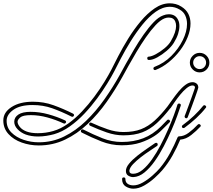

<svg xmlns="http://www.w3.org/2000/svg" viewBox="-20 -838 1284 1159"><path d="M210 -14Q168 -14 135 -26Q106 -37 86 -58Q66 -79 66 -103Q66 -130 91 -146.5Q116 -163 165 -163Q218 -163 272 -148Q326 -133 373 -111Q379 -108 379 -102Q379 -98 374.5 -94Q370 -90 364 -93Q317 -115 266 -129Q215 -143 166 -143Q118 -143 102 -129Q86 -115 86 -103Q86 -89 100 -71.5Q114 -54 141 -44Q168 -34 208 -34Q256 -34 301 -47Q347 -60 391 -91.5Q435 -123 475 -165.5Q515 -208 549.5 -254.5Q584 -301 610 -343.5Q636 -386 652 -417Q668 -449 694 -499.5Q720 -550 754 -605Q788 -660 828.5 -708.5Q869 -757 913.5 -787.5Q958 -818 1005 -818Q1022 -818 1040 -813.5Q1058 -809 1075 -798Q1104 -780 1117 -754Q1130 -728 1130 -696Q1130 -657 1113 -614.5Q1096 -572 1066.5 -533Q1037 -494 999 -463Q961 -432 920 -416Q918 -415 916 -415Q906 -415 906 -426Q906 -431 912 -434Q970 -456 1014 -500Q1058 -544 1083.5 -596Q1109 -648 1109 -694Q1109 -721 1098.5 -744Q1088 -767 1065 -780Q1037 -797 1006 -797Q962 -797 920 -767Q878 -737 839.5 -689Q801 -641 768 -587.5Q735 -534 710 -486Q685 -438 670 -408Q654 -377 627.5 -334Q601 -291 566 -243.5Q531 -196 489.5 -152Q448 -108 401.5 -75Q355 -42 307 -28Q285 -22 260 -18Q235 -14 210 -14ZM214 40Q160 40 111 22.5Q62 5 31 -29Q0 -63 0 -111Q0 -160 50 -192Q100 -224 179 -224Q244 -224 302.5 -203Q361 -182 421 -152Q427 -149 427 -143Q427 -139 422.5 -135Q418 -131 412 -134Q350 -165 295 -184.5Q240 -204 176 -204Q101 -204 60.5 -175Q20 -146 20 -109Q20 -67 49 -38Q78 -9 122.5 6Q167 21 214 21Q296 21 367 -14Q438 -49 499 -108Q560 -167 611 -239.5Q662 -312 703 -386Q717 -412 739.5 -452.5Q762 -493 789 -539Q816 -585 846.5 -628.5Q877 -672 907 -703.5Q937 -735 965 -745Q982 -752 999 -752Q1040 -752 1056 -716Q1063 -702 1063 -680Q1063 -659 1055 -633.5Q1047 -608 1029 -579Q1014 -555 986.5 -531.5Q959 -508 930 -492Q901 -476 880 -476H879Q869 -476 869 -486Q869 -496 878 -496Q895 -497 921 -511Q947 -525 972.5 -546Q998 -567 1011 -589Q1028 -618 1035.5 -641Q1043 -664 1043 -681Q1043 -696 1038 -708Q1028 -732 999 -732Q993 -732 986.5 -731Q980 -730 973 -727Q948 -717 919 -686Q890 -655 860.5 -612.5Q831 -570 804 -524.5Q777 -479 755 -439.5Q733 -400 720 -376Q677 -298 624.5 -223.5Q572 -149 509 -89.5Q446 -30 372.5 5Q299 40 214 40ZM725 -21Q675 -21 624.5 -38.5Q574 -56 524 -79Q518 -82 518 -88Q518 -93 522 -96.5Q526 -100 532 -97Q582 -74 630 -57.5Q678 -41 725 -41Q787 -41 831 -58Q875 -75 913.5 -110Q952 -145 994 -199Q997 -203 1001 -203Q1006 -203 1010 -197Q1014 -191 1009 -186Q967 -132 927 -95Q887 -58 839.5 -39.5Q792 -21 725 -21ZM715 39Q651 39 591.5 15.5Q532 -8 473 -38Q468 -41 468 -47Q468 -52 472.5 -55.5Q477 -59 483 -56Q542 -26 598.5 -3.5Q655 19 715 19Q787 19 845 -3.5Q903 -26 952 -75L989 -113Q992 -116 996 -116Q1002 -116 1005.5 -110Q1009 -104 1003 -99Q980 -77 958 -54.5Q936 -32 909 -15Q875 7 827.5 23Q780 39 715 39ZM1185 -401Q1161 -401 1143.5 -418.5Q1126 -436 1126 -460Q1126 -484 1143.5 -501.5Q1161 -519 1185 -519Q1210 -519 1227 -501.5Q1244 -484 1244 -460Q1244 -436 1227 -418.5Q1210 -401 1185 -401ZM1185 -421Q1202 -421 1213 -432.5Q1224 -444 1224 -460Q1224 -476 1213 -487.5Q1202 -499 1185 -499Q1169 -499 1157.5 -487.5Q1146 -476 1146 -460Q1146 -444 1157.5 -432.5Q1169 -421 1185 -421ZM1105 -124Q1100 -124 1096.5 -128Q1093 -132 1095 -138Q1097 -143 1104 -161.5Q1111 -180 1120 -204.5Q1129 -229 1137.5 -252.5Q1146 -276 1151.5 -292Q1157 -308 1157 -309Q1157 -322 1142 -322Q1126 -322 1106 -305.5Q1086 -289 1067 -265.5Q1048 -242 1033 -220Q1018 -198 1010 -186Q1007 -182 1002 -182Q997 -182 993 -187Q989 -192 993 -198Q1004 -213 1020.5 -236.5Q1037 -260 1057 -284.5Q1077 -309 1099 -325.5Q1121 -342 1142 -342Q1155 -342 1166 -334Q1177 -326 1177 -309Q1177 -307 1171.5 -290Q1166 -273 1157 -248.5Q1148 -224 1139 -199Q1130 -174 1122.5 -155Q1115 -136 1113 -130Q1110 -124 1105 -124ZM786 231Q772 232 756 223.5Q740 215 740 194Q740 173 759.5 149.5Q779 126 808 103Q837 80 866.5 60Q896 40 916 26Q920 24 922 24Q932 24 932 35Q932 40 928 43Q911 55 884 72.5Q857 90 830 111Q803 132 783.5 152.5Q764 173 761 191V194Q761 211 783 211Q812 211 841 187Q870 163 897.5 124Q925 85 949.5 38Q974 -9 994.5 -56Q1015 -103 1029.5 -142.5Q1044 -182 1051 -206Q1054 -213 1061 -213Q1066 -213 1069.5 -209.5Q1073 -206 1071 -200Q1064 -179 1050 -139.5Q1036 -100 1015 -52Q994 -4 968.5 45Q943 94 913.5 135.5Q884 177 852 203Q820 229 786 231ZM1088 -65Q1078 -65 1078 -75Q1078 -79 1082 -82Q1118 -108 1151 -139.5Q1184 -171 1206 -199Q1209 -203 1214 -203Q1219 -203 1223 -197.5Q1227 -192 1222 -187Q1198 -156 1164 -124.5Q1130 -93 1094 -67Q1092 -65 1088 -65ZM785 301Q761 301 739 287.5Q717 274 717 243Q717 233 727 233Q737 233 737 243Q737 262 750.5 271.5Q764 281 785 281Q812 281 842.5 263.5Q873 246 900.5 221.5Q928 197 945 177Q980 135 1006.5 86Q1033 37 1052 -9Q1055 -15 1061 -15Q1090 -15 1119 -36.5Q1148 -58 1173 -85Q1177 -89 1181 -89Q1187 -89 1190.5 -83.5Q1194 -78 1189 -73Q1166 -48 1134.5 -23Q1103 2 1068 5Q1049 51 1022 99.5Q995 148 960 189Q943 209 914 235.5Q885 262 851 281.5Q817 301 785 301Z"/></svg>

Font: Neonderthaw
Style: Regular
Weight: 400
Designer: Robert E. Leuschke
Foundry: Robert E. Leuschke
Version: Version 1.010; ttfautohint (v1.8.3)